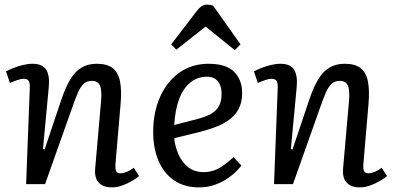

<svg xmlns="http://www.w3.org/2000/svg" viewBox="-20 -797 1709 831"><path d="M582 -35Q571 -25 551 -13.5Q531 -2 508.5 6Q486 14 465 14Q426 14 407 -7Q388 -28 392 -69L417 -354Q422 -407 412.5 -427Q403 -447 378 -447Q356 -447 342 -434Q328 -421 317 -395.5Q306 -370 292 -330L175 0H93L109 -416Q110 -438 104 -447Q98 -456 82 -456Q72 -456 58 -451.5Q44 -447 23 -438L6 -488Q17 -494 36.5 -502Q56 -510 78.5 -515.5Q101 -521 121 -521Q164 -521 180 -495Q196 -469 191 -419L166 -152L173 -150L246 -367Q264 -420 284.5 -454Q305 -488 333 -504.5Q361 -521 399 -521Q444 -521 468 -502Q492 -483 499.5 -444.5Q507 -406 502 -348L480 -90Q478 -66 482.5 -56.5Q487 -47 503 -47Q514 -47 529.5 -53.5Q545 -60 559 -71Z M883 -521Q958 -521 993 -486.5Q1028 -452 1028 -394Q1028 -352 1011.5 -323Q995 -294 967.5 -275.5Q940 -257 908 -245.5Q876 -234 845 -226L734 -199Q737 -166 751 -132Q765 -98 792.5 -75Q820 -52 861 -52Q883 -52 903.5 -58.5Q924 -65 945 -79.5Q966 -94 991 -117L1025 -80Q1016 -69 1000.5 -53.5Q985 -38 961.5 -22.5Q938 -7 908 3.5Q878 14 841 14Q777 14 732.5 -17Q688 -48 665.5 -102.5Q643 -157 643 -225Q643 -311 673 -378Q703 -445 757 -483Q811 -521 883 -521ZM939 -391Q939 -411 933 -427.5Q927 -444 913 -454.5Q899 -465 876 -465Q835 -465 804 -440Q773 -415 755.5 -368.5Q738 -322 734 -256L835 -282Q870 -291 893 -304Q916 -317 927.5 -338Q939 -359 939 -391ZM1021 -605 996 -580 870 -682 743 -582 721 -605 829 -746Q842 -763 852.5 -770Q863 -777 874 -777Q883 -777 889 -776Q895 -775 902 -773Z M1655 -35Q1644 -25 1624 -13.5Q1604 -2 1581.5 6Q1559 14 1538 14Q1499 14 1480 -7Q1461 -28 1465 -69L1490 -354Q1495 -407 1485.5 -427Q1476 -447 1451 -447Q1429 -447 1415 -434Q1401 -421 1390 -395.5Q1379 -370 1365 -330L1248 0H1166L1182 -416Q1183 -438 1177 -447Q1171 -456 1155 -456Q1145 -456 1131 -451.5Q1117 -447 1096 -438L1079 -488Q1090 -494 1109.5 -502Q1129 -510 1151.5 -515.5Q1174 -521 1194 -521Q1237 -521 1253 -495Q1269 -469 1264 -419L1239 -152L1246 -150L1319 -367Q1337 -420 1357.5 -454Q1378 -488 1406 -504.5Q1434 -521 1472 -521Q1517 -521 1541 -502Q1565 -483 1572.5 -444.5Q1580 -406 1575 -348L1553 -90Q1551 -66 1555.5 -56.5Q1560 -47 1576 -47Q1587 -47 1602.5 -53.5Q1618 -60 1632 -71Z"/></svg>

Font: Literata
Style: Italic
Weight: 400
Italic angle: -2°
Designer: Latin by Veronika Burian and Jose Scaglione. Greek by Irene Vlachou. Cyrillic by Vera Evstafieva
Foundry: TypeTogether
Version: Version 3.103;gftools[0.9.29]